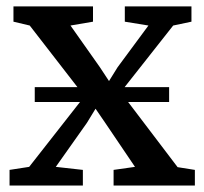

<svg xmlns="http://www.w3.org/2000/svg" viewBox="-20 -575 633 595"><path d="M87.7 -258.9V-305H242.4H302.2H504.1V-258.9H338.3H289.7ZM70.4 -57.9 241.9 -276.7 72.1 -495.9 21.7 -507.8V-555.1H268.2V-507.8L198.4 -495.9L289.2 -367.2L317.8 -323.8L344.4 -366.6L440 -495.9L366.8 -507.8V-555.1H573.3V-507.8L516.7 -495.9L353.9 -289.4L530.4 -57L583.9 -48.5V0H332V-48.5L398.3 -57.9L306.7 -193.4L276.1 -238.1L249.3 -194.2L152.9 -57.9L236.8 -48.5V0H9.6V-48.5Z"/></svg>

Font: Merriweather 7pt Light
Style: Regular
Weight: 300
Designer: Eben Sorkin
Foundry: Eben Sorkin
Version: Version 2.200;gftools[0.9.31]